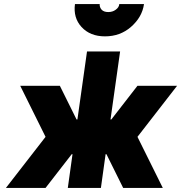

<svg xmlns="http://www.w3.org/2000/svg" viewBox="-20 -920 887 940"><path d="M79 -500 203 -250 9 0H203L397 -250L273 -500ZM847 -500H653L459 -250L583 0H777L653 -250ZM406 -668 359 -335H222L198 -165H335L312 0H474L497 -165H635L659 -335H521L568 -668ZM347 -900Q338 -833 379 -788Q421 -742 494 -742Q568 -742 621 -788Q676 -836 685 -900H564Q563 -884 546 -872Q531 -861 510 -861Q489 -861 478 -872Q467 -884 468 -900Z"/></svg>

Font: Unageo
Style: Black-Italic
Weight: 900
Designer: Richard Sepsi
Foundry: Richard Sepsi
Version: Version 2.000